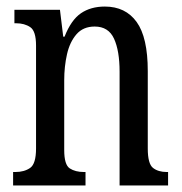

<svg xmlns="http://www.w3.org/2000/svg" viewBox="-20 -566 555 586"><path d="M20 0V-41H27Q54 -41 72 -53.5Q90 -66 90 -113V-427Q90 -471 72.5 -483Q55 -495 29 -495H24V-536H163L173 -454H177Q197 -505 227 -525.5Q257 -546 300 -546Q363 -546 397 -499Q431 -452 431 -349V-113Q431 -66 447 -53.5Q463 -41 489 -41H493V0H345V-347Q345 -411 328 -448Q311 -485 269 -485Q234 -485 213.5 -461.5Q193 -438 184.5 -400.5Q176 -363 176 -321V-108Q176 -63 193 -52Q210 -41 236 -41H241V0Z"/></svg>

Font: Noto Serif Hebrew ExtraCondensed
Style: Regular
Weight: 400
Width: 2
Designer: Monotype Design Team
Foundry: Monotype Imaging Inc.
Version: Version 2.004; ttfautohint (v1.8.4.7-5d5b)